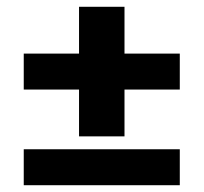

<svg xmlns="http://www.w3.org/2000/svg" viewBox="-20 -546 600 566"><path d="M510 -388V-282H347V-144H213V-282H50V-388H213V-526H347V-388ZM50 -106H510V0H50Z"/></svg>

Font: Niramit
Style: Bold
Weight: 700
Designer: Katatrad Aksorn Co.,Ltd.
Foundry: Cadson Demak Co.,Ltd.
Version: Version 1.001; ttfautohint (v1.6)